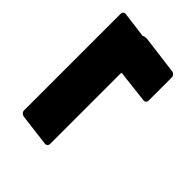

<svg xmlns="http://www.w3.org/2000/svg" viewBox="-42 -520 551 551"><g transform="rotate(-45 233.0 -244.5)"><path d="M452 -267Q453 -265 453 -257L438 -140Q437 -135 433.5 -131.5Q430 -128 425 -128H331Q326 -128 323 -131.5Q320 -135 321 -140L332 -235Q334 -240 328 -240H43Q38 -240 35 -243.5Q32 -247 33 -252L45 -349Q46 -354 49.5 -357.5Q53 -361 58 -361H450Q455 -361 458 -357.5Q461 -354 460 -349L450 -272Q450 -271 452 -267Z"/></g></svg>

Font: Barlow
Style: Bold Italic
Weight: 700
Italic angle: -7°
Designer: Jeremy Tribby
Foundry: Tribby Type
Version: Version 1.422